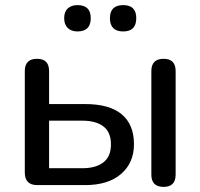

<svg xmlns="http://www.w3.org/2000/svg" viewBox="-20 -724 784 751"><path d="M126 0Q77 0 77 -49V-446Q77 -494 125 -494Q172 -494 172 -446V-317H313Q408 -317 456 -277Q504 -237 504 -160Q504 -87 453.5 -43.5Q403 0 313 0ZM172 -66H302Q355 -66 384.5 -89Q414 -112 414 -159Q414 -207 384.5 -229.5Q355 -252 302 -252H172ZM620 7Q572 7 572 -41V-446Q572 -494 620 -494Q667 -494 667 -446V-41Q667 7 620 7ZM462 -601Q410 -601 410 -653Q410 -704 462 -704Q513 -704 513 -653Q513 -601 462 -601ZM283 -601Q259 -601 245 -614.5Q231 -628 231 -653Q231 -678 245 -691Q259 -704 283 -704Q335 -704 335 -653Q335 -601 283 -601Z"/></svg>

Font: Chiron GoRound TC
Style: Regular
Weight: 400
Designer: Ryoko NISHIZUKA 西塚涼子 (kana, bopomofo & ideographs); Paul D. Hunt (Latin, Greek & Cyrillic); Sandoll Communications 산돌커뮤니
Foundry: Adobe
Version: Version 1.000;hotconv 1.1.1;makeotfexe 2.6.0